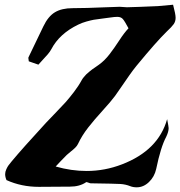

<svg xmlns="http://www.w3.org/2000/svg" viewBox="-20 -800 770 820"><path d="M313 -185.1Q309.1 -176.8 301 -168.9Q293 -161.1 281.7 -152.3Q270.5 -143.6 265.1 -138.2Q238.8 -111.8 217.8 -88.9Q284.2 -69.8 350.1 -69.8Q427.7 -69.8 501 -98.1Q656.2 -157.7 693.8 -291Q700.2 -258.3 700.2 -252.9Q700.2 -237.3 689.9 -215.8Q666.5 -172.4 647 -78.1Q639.6 -44.9 616.2 -22.5Q592.8 0 564 0Q548.3 0 536.1 -4.9Q516.6 -12.7 495.1 -14.2Q473.6 -15.6 367.2 -17.1Q364.7 -17.1 358.9 -19.5Q353 -22 351.1 -22H348.1Q320.3 -2.9 278.8 -2.9L146 -2Q71.3 -2 7.8 -30.8Q2 -43.9 2 -56.2Q2 -66.4 7.1 -77.4Q12.2 -88.4 16.1 -93.5Q20 -98.6 29.8 -110.8Q76.2 -166.5 176.8 -275.9Q187.5 -287.6 216.6 -317.4Q245.6 -347.2 260 -363.3Q274.4 -379.4 294.9 -406Q315.4 -432.6 329.1 -458Q332.5 -464.4 338.4 -471.2Q344.2 -478 348.4 -482.4Q352.5 -486.8 362.1 -494.4Q371.6 -502 374.5 -504.2Q377.4 -506.3 389.6 -514.6Q401.9 -522.9 402.8 -523.9Q427.2 -541.5 448 -568.6Q468.8 -595.7 489.7 -627.9Q510.7 -660.2 528.8 -679.2Q512.2 -710.4 504.2 -719.2Q496.1 -728 481 -728Q469.7 -728 450.2 -725.1Q441.9 -723.6 417.2 -720.7Q392.6 -717.8 380.4 -715.6Q368.2 -713.4 348.9 -708Q329.6 -702.6 314 -694.8Q233.9 -656.2 199.2 -589.8Q193.4 -579.1 184.3 -568.4Q175.3 -557.6 162.8 -544.7Q150.4 -531.7 144 -523.9L103 -538.1Q101.1 -549.8 101.1 -551.8Q101.1 -555.2 102.1 -556.2L165 -687Q185.5 -730 214.6 -747.6Q243.7 -765.1 290 -765.1Q319.8 -765.1 353.3 -766.1Q386.7 -767.1 427.5 -768.8Q468.3 -770.5 491.2 -771Q496.1 -771 506.6 -770Q517.1 -769 522 -769Q567.9 -770 654.8 -773.9Q657.7 -773.9 719.2 -779.8Q730 -739.3 730 -724.1Q730 -708.5 721.9 -697Q713.9 -685.5 691.9 -665Q647 -621.1 563 -519Q548.3 -501 533 -479.2Q517.6 -457.5 499.8 -431.2Q481.9 -404.8 471.2 -390.1Q453.1 -365.7 418.5 -327.9Q383.8 -290 356.7 -255.4Q329.6 -220.7 313 -185.1ZM146 -2Z"/></svg>

Font: Sonetni venez Italic
Style: Regular
Weight: 400
Italic angle: -14°
Designer: Alja Herlah
Foundry: Type Salon
Version: Version 1.000;hotconv 1.0.109;makeotfexe 2.5.65596